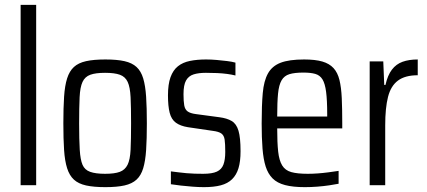

<svg xmlns="http://www.w3.org/2000/svg" viewBox="-20 -763 1759 791"><path d="M65 0V-743H129V0Z M414 8Q366 8 334.5 1Q303 -6 284.5 -23Q266 -40 256.5 -70Q247 -100 244 -145Q241 -190 241 -255Q241 -319 244 -364.5Q247 -410 256.5 -440Q266 -470 284.5 -487Q303 -504 334.5 -511Q366 -518 414 -518Q462 -518 493 -511Q524 -504 542.5 -487Q561 -470 570 -440Q579 -410 582 -364.5Q585 -319 585 -255Q585 -190 582 -145Q579 -100 570 -70Q561 -40 542.5 -23Q524 -6 493 1Q462 8 414 8ZM413 -47Q452 -47 473.5 -55Q495 -63 505.5 -84Q516 -105 518 -146.5Q520 -188 520 -255Q520 -321 518 -362.5Q516 -404 506 -425.5Q496 -447 474 -455Q452 -463 413 -463Q374 -463 352 -455Q330 -447 320 -425.5Q310 -404 308 -362.5Q306 -321 306 -254Q306 -188 308.5 -146.5Q311 -105 320 -84Q329 -63 351.5 -55Q374 -47 413 -47Z M820 8Q798 8 773 6Q748 4 725 1.5Q702 -1 684 -4V-57Q700 -55 716 -53Q732 -51 748.5 -49.5Q765 -48 782.5 -47.5Q800 -47 817 -47Q854 -47 873.5 -56Q893 -65 900.5 -85Q908 -105 908 -137Q908 -170 905.5 -187.5Q903 -205 892 -213Q881 -221 856 -224L754 -239Q723 -244 704.5 -257.5Q686 -271 679 -298.5Q672 -326 672 -370Q672 -416 682.5 -445Q693 -474 713 -490Q733 -506 762.5 -512Q792 -518 829 -518Q850 -518 872.5 -516Q895 -514 915.5 -511.5Q936 -509 950 -505V-452Q934 -456 915 -458.5Q896 -461 874.5 -462Q853 -463 828 -463Q798 -463 777.5 -456.5Q757 -450 746.5 -431.5Q736 -413 736 -375Q736 -346 739 -329Q742 -312 753 -304Q764 -296 787 -293L884 -280Q915 -276 934.5 -264.5Q954 -253 962.5 -224.5Q971 -196 971 -140Q971 -98 962.5 -70Q954 -42 936 -24.5Q918 -7 889.5 0.5Q861 8 820 8Z M1236 8Q1187 8 1154.5 -0.5Q1122 -9 1103 -28Q1084 -47 1074.5 -77Q1065 -107 1061.5 -151Q1058 -195 1058 -254Q1058 -329 1062.5 -379.5Q1067 -430 1084 -460.5Q1101 -491 1136 -504.5Q1171 -518 1233 -518Q1279 -518 1308 -509.5Q1337 -501 1354 -482.5Q1371 -464 1378.5 -433.5Q1386 -403 1388 -358.5Q1390 -314 1390 -256V-234H1122Q1122 -175 1126 -138.5Q1130 -102 1142.5 -81.5Q1155 -61 1180 -54Q1205 -47 1248 -47Q1267 -47 1288.5 -48.5Q1310 -50 1332.5 -53Q1355 -56 1375 -59V-6Q1360 -3 1336.5 0.5Q1313 4 1287 6Q1261 8 1236 8ZM1328 -262V-292Q1328 -350 1323.5 -384.5Q1319 -419 1308.5 -436Q1298 -453 1279 -458.5Q1260 -464 1230 -464Q1194 -464 1172.5 -457.5Q1151 -451 1140 -432Q1129 -413 1125.5 -377.5Q1122 -342 1122 -283H1347Z M1503 0V-510H1559L1563 -413H1568Q1577 -453 1594.5 -476Q1612 -499 1638.5 -508.5Q1665 -518 1701 -518V-453Q1649 -453 1619.5 -431Q1590 -409 1578.5 -363.5Q1567 -318 1567 -247V0Z"/></svg>

Font: Saira Condensed
Style: Regular
Weight: 400
Width: 3
Designer: Hector Gatti with collaboration of the Omnibus-Type team
Foundry: Omnibus-Type
Version: Version 1.101